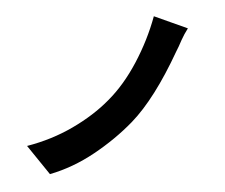

<svg xmlns="http://www.w3.org/2000/svg" viewBox="-56 -844 1111 950"><g transform="rotate(5 500.0 -368.5)"><path d="M817 -675Q805 -638 796 -617Q708 -374 607 -249Q533 -158 435 -79Q337 0 226 43L101 -86Q220 -128 317.5 -197Q415 -266 481 -346Q550 -428 599 -543.5Q648 -659 670 -780L843 -735Q827 -704 817 -675Z"/></g></svg>

Font: Merged Yaku Han JP ExtraBold
Style: Regular
Weight: 800
Designer: Ryoko NISHIZUKA 西塚涼子 (kana, bopomofo & ideographs); Paul D. Hunt (Latin, Greek & Cyrillic); Sandoll Communications 산돌커뮤니
Foundry: Adobe
Version: Version 2.004